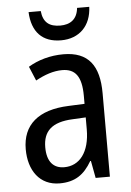

<svg xmlns="http://www.w3.org/2000/svg" viewBox="-54 -781 567 832"><g transform="rotate(-5 230.0 -365.5)"><path d="M366 -741H313C308 -691 277 -671 234 -671C187 -671 160 -691 155 -741H102C106 -654 151 -607 232 -607C312 -607 363 -659 366 -741ZM236 -546C179 -546 126 -531 83 -505L109 -443C149 -465 187 -478 225 -478C282 -478 309 -443 309 -359V-324L239 -321C107 -316 38 -256 38 -150C38 -58 85 10 172 10C239 10 279 -18 312 -75H315L329 0H391V-363C391 -483 345 -546 236 -546ZM252 -262 309 -265V-213C309 -113 264 -58 198 -58C152 -58 123 -87 123 -151C123 -220 160 -258 252 -262Z"/></g></svg>

Font: Noto Sans Lao Looped Condensed
Style: Regular
Weight: 400
Width: 3
Designer: Mark Frömberg, Ben Mitchell
Foundry: The Fontpad Ltd
Version: Version 1.002